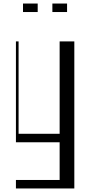

<svg xmlns="http://www.w3.org/2000/svg" viewBox="-20 -804 510 1085"><path d="M70 213H317V0H70V-570H85V-48H317V-570H400V261H70ZM110 -784H193V-736H110ZM276 -784H359V-736H276Z"/></svg>

Font: Facade Sud
Style: Regular
Weight: 100
Designer: Éléonore Fines
Foundry: Velvetyne Type Foundry
Version: Version 1.001;Glyphs 3.2 (3202)